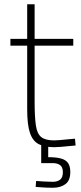

<svg xmlns="http://www.w3.org/2000/svg" viewBox="-20 -683 382 904"><path d="M235 10Q190 10 162 -4.5Q134 -19 121 -57.5Q108 -96 108 -168V-468H29V-500H108V-663H143V-500H325V-468H143V-206Q143 -132 149 -92Q155 -52 175 -37Q195 -22 235 -22Q245 -22 262.5 -23.5Q280 -25 299 -27Q318 -29 333 -30L336 2Q322 3 303.5 5Q285 7 266.5 8.5Q248 10 235 10ZM229 201Q205 201 182.5 199.5Q160 198 148 197L150 169Q164 170 186.5 171.5Q209 173 228 173Q250 173 263 163Q276 153 276 127Q276 104 263 94.5Q250 85 228 85H174V-1H207V57Q243 57 266 63Q289 69 300 84Q311 99 311 127Q311 167 288 184Q265 201 229 201Z"/></svg>

Font: Cairo Play ExtraLight
Style: Regular
Weight: 250
Version: Version 3.119